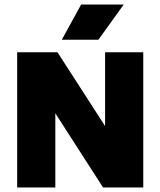

<svg xmlns="http://www.w3.org/2000/svg" viewBox="-20 -825 706 845"><path d="M55.5 0V-595H233L468 -230.5H442.5V-595H610.5V0H433.5L199 -364.5H223.5V0ZM252 -650 337 -805H524.5L413 -650Z"/></svg>

Font: Encode Sans SC SemiCondensed ExtraBold
Style: Regular
Weight: 800
Width: 4
Designer: Multiple Designers
Foundry: Impallari Type
Version: Version 3.002